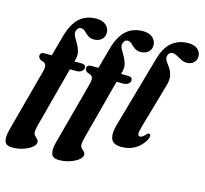

<svg xmlns="http://www.w3.org/2000/svg" viewBox="-148 -875 1292 1210"><g transform="rotate(15 498.0 -270.5)"><path d="M48 -412Q48 -435 75.5 -435H123L159 -566.5Q183 -653 226.2 -692Q269.5 -731 336 -731Q376.5 -731 399 -710.5Q421.5 -690 421.5 -661Q421.5 -634 402.5 -617Q383.5 -600 353 -600Q328.5 -600 312.8 -612Q297 -624 284.8 -636Q272.5 -648 258.5 -648Q235.5 -648 228 -619.5Q225 -604.5 234.2 -587Q243.5 -569.5 256 -548.8Q268.5 -528 275.5 -503.2Q282.5 -478.5 274.5 -449L271 -434.5H315Q345 -434.5 345 -413Q345 -399 332 -389.2Q319 -379.5 301.5 -379.5H256L152 14Q144.5 41.5 144.5 58Q144.5 73.5 152.8 82.2Q161 91 169.5 98.8Q178 106.5 178 118Q178 135.5 156.8 152.2Q135.5 169 101.8 180Q68 191 31 191Q-8 191 -17.8 165.2Q-27.5 139.5 -13.5 87L96.5 -323.5Q104.5 -353.5 98 -367.5Q91.5 -381.5 66 -387Q48 -396.5 48 -412ZM352.5 -412Q352.5 -435 380 -435H427.5L463.5 -566.5Q487.5 -653 530.8 -692Q574 -731 640.5 -731Q681 -731 703.5 -710.5Q726 -690 726 -661Q726 -634 707 -617Q688 -600 657.5 -600Q633 -600 617.2 -612Q601.5 -624 589.2 -636Q577 -648 563 -648Q540 -648 532.5 -619.5Q529.5 -604.5 538.8 -587Q548 -569.5 560.5 -548.8Q573 -528 580 -503.2Q587 -478.5 579 -449L575.5 -434.5H619.5Q649.5 -434.5 649.5 -413Q649.5 -399 636.5 -389.2Q623.5 -379.5 606 -379.5H560.5L456.5 14Q449 41.5 449 58Q449 73.5 457.2 82.2Q465.5 91 474 98.8Q482.5 106.5 482.5 118Q482.5 135.5 461.2 152.2Q440 169 406.2 180Q372.5 191 335.5 191Q296.5 191 286.8 165.2Q277 139.5 291 87L401 -323.5Q409 -353.5 402.5 -367.5Q396 -381.5 370.5 -387Q352.5 -396.5 352.5 -412ZM934.5 -732Q976 -732 997 -713Q1018 -694 1018 -668.5Q1018 -641 999.8 -625.2Q981.5 -609.5 956 -609.5Q937.5 -609.5 919.5 -618.5Q901.5 -627.5 885.5 -636.8Q869.5 -646 856.5 -646Q843 -646 834.2 -636.5Q825.5 -627 824.5 -613.5Q823.5 -597.5 834.5 -583Q845.5 -568.5 858 -549.8Q870.5 -531 876.2 -504.2Q882 -477.5 870.5 -437.5L787.5 -149Q776 -109.5 778.5 -96.8Q781 -84 792 -84Q799.5 -84 808 -89.5Q816.5 -95 829 -109.5Q836.5 -117.5 842.5 -117Q850 -116.5 852.5 -106.8Q855 -97 846.5 -79.5Q826 -40 787 -15.2Q748 9.5 695 9.5Q641.5 9.5 628 -23.5Q614.5 -56.5 631 -115L765 -586.5Q786.5 -662 830.2 -697Q874 -732 934.5 -732Z"/></g></svg>

Font: Fraunces 144pt Soft
Style: Bold Italic
Weight: 700
Italic angle: -16°
Version: Version 1.000;[b76b70a41]